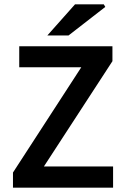

<svg xmlns="http://www.w3.org/2000/svg" viewBox="-20 -868 580 888"><path d="M40 0V-70L356 -557H69V-654H500V-585L183 -98H503V0ZM199 -704 327 -848H460L467 -836L297 -704Z"/></svg>

Font: Mada SemiBold
Style: Regular
Weight: 600
Designer: Khaled Hosny
Version: Version 1.5